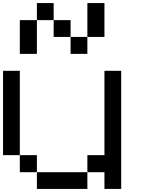

<svg xmlns="http://www.w3.org/2000/svg" viewBox="-20 -1243 929 1263"><path d="M222.7 0Q222.7 -27.3 222.7 -110.4Q305.7 -110.4 554.7 -110.4Q554.7 -83 554.7 0Q471.7 0 222.7 0ZM110.4 -110.4Q110.4 -138.7 110.4 -222.7Q138.7 -222.7 222.7 -222.7Q222.7 -194.3 222.7 -110.4Q194.3 -110.4 110.4 -110.4ZM0 -222.7Q0 -361.3 0 -777.3Q27.3 -777.3 110.4 -777.3Q110.4 -638.7 110.4 -222.7Q83 -222.7 0 -222.7ZM667 0Q667 -27.3 667 -110.4Q638.7 -110.4 554.7 -110.4Q554.7 -138.7 554.7 -222.7Q583 -222.7 667 -222.7Q667 -361.3 667 -777.3Q694.3 -777.3 777.3 -777.3Q777.3 -583 777.3 0Q750 0 667 0ZM444.3 -888.7Q444.3 -917 444.3 -1000Q471.7 -1000 554.7 -1000Q554.7 -972.7 554.7 -888.7Q527.3 -888.7 444.3 -888.7ZM110.4 -888.7Q110.4 -944.3 110.4 -1110.4Q138.7 -1110.4 222.7 -1110.4Q222.7 -1055.7 222.7 -888.7Q194.3 -888.7 110.4 -888.7ZM333 -1000Q333 -1027.3 333 -1110.4Q360.4 -1110.4 444.3 -1110.4Q444.3 -1083 444.3 -1000Q417 -1000 333 -1000ZM222.7 -1110.4Q222.7 -1138.7 222.7 -1222.7Q250 -1222.7 333 -1222.7Q333 -1194.3 333 -1110.4Q326.2 -1110.4 305.7 -1110.4Q284.2 -1110.4 222.7 -1110.4ZM554.7 -1000Q554.7 -1055.7 554.7 -1222.7Q583 -1222.7 667 -1222.7Q667 -1167 667 -1000Q638.7 -1000 554.7 -1000Z"/></svg>

Font: Ingsat TST_CRD
Style: Regular
Weight: 300
Designer: Tofik Waleny
Version: 1.0